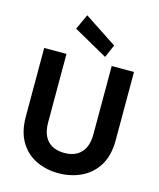

<svg xmlns="http://www.w3.org/2000/svg" viewBox="-138 -1056 964 1165"><g transform="rotate(15 343.5 -473.5)"><path d="M341 12Q263 12 199.5 -19Q136 -50 99 -112.5Q62 -175 62 -271V-700H202V-270Q202 -219 218.5 -185Q235 -151 267 -133.5Q299 -116 344 -116Q389 -116 420.5 -133.5Q452 -151 469 -185Q486 -219 486 -270V-700H626V-271Q626 -175 587.5 -112.5Q549 -50 484 -19Q419 12 341 12ZM433 -743 219 -863 263 -959 468 -824Z"/></g></svg>

Font: DM Sans 11pt ExtraBold
Style: Regular
Weight: 800
Version: Version 4.004;gftools[0.9.30]